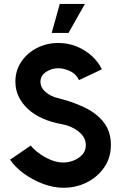

<svg xmlns="http://www.w3.org/2000/svg" viewBox="-20 -920 601 954"><path d="M295 13Q246.5 13 194.8 -6.2Q143 -25.5 99.2 -57.2Q55.5 -89 30 -126.5L133 -197Q144.5 -181 170.2 -161.2Q196 -141.5 229 -127Q262 -112.5 294.5 -112.5Q321.5 -112.5 347.2 -123Q373 -133.5 389.8 -152.5Q406.5 -171.5 406.5 -198.5Q406.5 -237 372 -265.2Q337.5 -293.5 287.5 -303Q176.5 -323 116.5 -380.8Q56.5 -438.5 56.5 -514Q56.5 -570.5 86.2 -614Q116 -657.5 164.5 -682Q213 -706.5 269.5 -706.5Q319 -706.5 362 -688.8Q405 -671 437.2 -641.2Q469.5 -611.5 486 -575.5L372.5 -522Q358.5 -552.5 327.8 -566.8Q297 -581 269 -581Q237 -581 209 -562.8Q181 -544.5 181 -514Q181 -484.5 207.2 -462.5Q233.5 -440.5 266 -433Q341.5 -414.5 401.5 -385.5Q461.5 -356.5 496.2 -311.2Q531 -266 531 -199.5Q531 -137 498.2 -89Q465.5 -41 412 -14Q358.5 13 295 13ZM237 -756.5 277 -900.5H402L320.5 -756.5Z"/></svg>

Font: Urbanist
Style: Bold
Weight: 700
Designer: Corey Hu
Foundry: Corey Hu
Version: Version 1.330; ttfautohint (v1.8.4.7-5d5b)